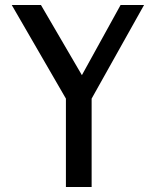

<svg xmlns="http://www.w3.org/2000/svg" viewBox="-20 -749 624 769"><path d="M144 -729 308 -448 463 -729H557L347 -354V0H244V-354L27 -729Z"/></svg>

Font: Rosario Light Medium
Style: Regular
Weight: 500
Version: Version 1.101; ttfautohint (v1.8.1.43-b0c9)